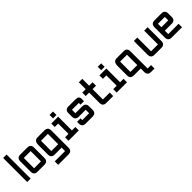

<svg xmlns="http://www.w3.org/2000/svg" viewBox="319 -2172 3854 3854"><g transform="rotate(-45 2246.0 -244.5)"><path d="M48.8 -683.6H146.5V0H48.8Z M537.1 0H341.8Q244.1 0 244.1 -97.7V-390.6Q244.1 -488.3 341.8 -488.3H537.1Q634.8 -488.3 634.8 -390.6V-97.7Q634.8 0 537.1 0ZM537.1 -97.7V-390.6H341.8V-97.7Z M1025.4 195.3H732.4V97.7H1025.4V0H830.1Q732.4 0 732.4 -97.7V-366.2Q732.4 -488.3 830.1 -488.3H1025.4Q1123 -488.3 1123 -390.6V97.7Q1123 195.3 1025.4 195.3ZM830.1 -97.7H1025.4V-390.6H830.1Z M1318.4 -537.1V-634.8H1416V-537.1ZM1220.7 0V-97.7H1318.4V-390.6H1220.7V-488.3H1416V-97.7H1513.7V0Z M1611.3 -146.5H1709V-97.7H1904.3V-195.3H1709Q1611.3 -195.3 1611.3 -295.4V-395.5Q1611.3 -488.3 1709 -488.3H1904.3Q2002 -488.3 2002 -415V-341.8H1904.3V-390.6H1709V-293H1904.3Q2002 -293 2002 -195.3V-97.7Q2002 0 1904.3 0H1709Q1611.3 0 1611.3 -97.7Z M2294.9 0Q2197.3 0 2197.3 -97.7V-390.6H2099.6V-488.3H2197.3V-683.6H2294.9V-488.3H2392.6V-390.6H2294.9V-97.7H2490.2V0Z M2685.5 -537.1V-634.8H2783.2V-537.1ZM2587.9 0V-97.7H2685.5V-390.6H2587.9V-488.3H2783.2V-97.7H2880.9V0Z M3466.8 195.3H3369.1Q3271.5 195.3 3271.5 97.7V0H3076.2Q2978.5 0 2978.5 -97.7V-366.2Q2978.5 -488.3 3076.2 -488.3H3271.5Q3369.1 -488.3 3369.1 -390.6V97.7H3466.8ZM3076.2 -97.7H3271.5V-390.6H3076.2Z M3857.4 -488.3H3955.1V-97.7Q3955.1 0 3857.4 0H3662.1Q3564.5 0 3564.5 -97.7V-488.3H3662.1V-97.7H3857.4Z M4150.4 -488.3H4345.7Q4443.4 -488.3 4443.4 -390.6V-293Q4443.4 -195.3 4345.7 -195.3H4150.4V-97.7H4443.4V0H4150.4Q4052.7 0 4052.7 -97.7V-390.6Q4052.7 -488.3 4150.4 -488.3ZM4345.7 -390.6H4150.4V-293H4345.7Z"/></g></svg>

Font: BabelStone Runic Staveless Rule
Style: Regular
Weight: 400
Designer: Andrew West
Foundry: BabelStone
Version: Version 3.002 March 14, 2022